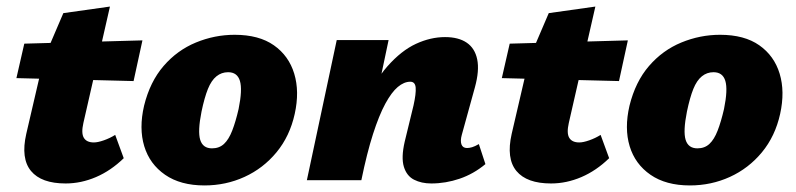

<svg xmlns="http://www.w3.org/2000/svg" viewBox="-20 -549 2426 585"><path d="M180 10Q106 10 74.5 -28Q43 -66 60 -141L113 -369L173 -509L315 -529L234 -174Q227 -143 235.5 -129Q244 -115 266 -115Q278 -115 296.5 -121.5Q315 -128 331 -138L357 -67Q318 -29 272.5 -9.5Q227 10 180 10ZM30 -311 54 -416 414 -426 387 -302Z M603 16Q530 16 483 -16.5Q436 -49 419.5 -103.5Q403 -158 419 -227Q437 -300 478.5 -348Q520 -396 577 -419.5Q634 -443 695 -443Q769 -443 814.5 -411Q860 -379 876.5 -324.5Q893 -270 878 -202Q863 -134 822.5 -85Q782 -36 725 -10Q668 16 603 16ZM626 -97Q648 -97 662.5 -110.5Q677 -124 687.5 -151Q698 -178 707 -217Q719 -276 711 -302.5Q703 -329 675 -329Q655 -329 639.5 -316.5Q624 -304 613.5 -278Q603 -252 594 -209Q582 -149 590 -123Q598 -97 626 -97Z M1294 10Q1264 10 1241.5 -1.5Q1219 -13 1210.5 -41Q1202 -69 1213 -117L1240 -228Q1248 -264 1246.5 -282Q1245 -300 1230 -300Q1211 -300 1192 -284Q1173 -268 1154 -233Q1135 -198 1116.5 -140.5Q1098 -83 1081 0H1022Q1047 -130 1082.5 -214.5Q1118 -299 1160.5 -347Q1203 -395 1247.5 -415.5Q1292 -436 1336 -436Q1377 -436 1402 -419Q1427 -402 1434 -368Q1441 -334 1427 -283L1387 -138Q1382 -120 1386 -109Q1390 -98 1403 -98Q1410 -98 1418.5 -100.5Q1427 -103 1439 -110L1459 -49Q1423 -19 1380.5 -4.5Q1338 10 1294 10ZM915 0 1006 -427H1164L1074 0Z M1659 10Q1585 10 1553.5 -28Q1522 -66 1539 -141L1592 -369L1652 -509L1794 -529L1713 -174Q1706 -143 1714.5 -129Q1723 -115 1745 -115Q1757 -115 1775.5 -121.5Q1794 -128 1810 -138L1836 -67Q1797 -29 1751.5 -9.5Q1706 10 1659 10ZM1509 -311 1533 -416 1893 -426 1866 -302Z M2082 16Q2009 16 1962 -16.5Q1915 -49 1898.5 -103.5Q1882 -158 1898 -227Q1916 -300 1957.5 -348Q1999 -396 2056 -419.5Q2113 -443 2174 -443Q2248 -443 2293.5 -411Q2339 -379 2355.5 -324.5Q2372 -270 2357 -202Q2342 -134 2301.5 -85Q2261 -36 2204 -10Q2147 16 2082 16ZM2105 -97Q2127 -97 2141.5 -110.5Q2156 -124 2166.5 -151Q2177 -178 2186 -217Q2198 -276 2190 -302.5Q2182 -329 2154 -329Q2134 -329 2118.5 -316.5Q2103 -304 2092.5 -278Q2082 -252 2073 -209Q2061 -149 2069 -123Q2077 -97 2105 -97Z"/></svg>

Font: Ysabeau Office Black
Style: Italic
Weight: 900
Italic angle: -12°
Designer: Christian Thalmann (Catharsis Fonts)
Version: Version 2.001;gftools[0.9.30]; featfreeze: tnum,lnum,ss02